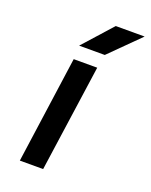

<svg xmlns="http://www.w3.org/2000/svg" viewBox="-133 -772 662 844"><g transform="rotate(20 197.5 -350.0)"><path d="M138 -564H258L395 -700H260ZM66 0H175L246 -500H136Z"/></g></svg>

Font: Unageo
Style: SemiBold-Italic
Weight: 600
Designer: Richard Sepsi
Foundry: Richard Sepsi
Version: Version 2.000